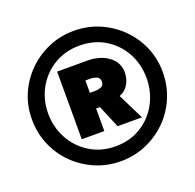

<svg xmlns="http://www.w3.org/2000/svg" viewBox="-106 -837 813 800"><g transform="rotate(-20 300.0 -437.0)"><path d="M300 -148Q240 -148 187.5 -170.5Q135 -193 95 -232.5Q55 -272 32.5 -325Q10 -378 10 -438Q10 -498 32.5 -550Q55 -602 95 -641.5Q135 -681 187.5 -703.5Q240 -726 300 -726Q360 -726 412.5 -703.5Q465 -681 505 -641.5Q545 -602 567.5 -550Q590 -498 590 -438Q590 -378 567.5 -325Q545 -272 505 -232.5Q465 -193 412.5 -170.5Q360 -148 300 -148ZM300 -214Q365 -214 414 -244.5Q463 -275 490.5 -326Q518 -377 518 -438Q518 -499 490.5 -549.5Q463 -600 414 -630Q365 -660 300 -660Q237 -660 187.5 -630Q138 -600 110 -549.5Q82 -499 82 -438Q82 -377 110 -326Q138 -275 187.5 -244.5Q237 -214 300 -214ZM177 -290V-590H311Q367 -590 404 -562.5Q441 -535 441 -491Q441 -463 427.5 -439.5Q414 -416 387 -405L444 -290H336L294 -390H277V-290ZM275 -460H294Q313 -460 325.5 -465.5Q338 -471 338 -487Q338 -503 325.5 -509Q313 -515 294 -515H275Z"/></g></svg>

Font: Geist Mono UltraBlack
Style: Regular
Weight: 900
Monospace: yes
Designer: Basement.studio, Andrés Briganti, Mateo Zaragoza
Foundry: Basement.studio, Vercel, Andrés Briganti, Guido Ferreyra, Mateo Zaragoza
Version: Version 1.400; ttfautohint (v1.8.4.7-5d5b)